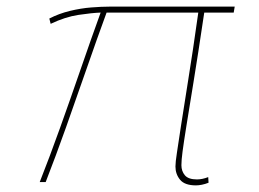

<svg xmlns="http://www.w3.org/2000/svg" viewBox="-20 -550 782 580"><path d="M572 10Q538 10 524 -7Q510 -24 510 -47Q510 -60 514.5 -89Q519 -118 527 -171.5Q535 -225 548.5 -308Q562 -391 579 -512H302Q273 -433 242 -343.5Q211 -254 179.5 -165.5Q148 -77 118 0H100Q130 -76 161.5 -164Q193 -252 224 -342Q255 -432 284 -512Q257 -511 217 -505Q177 -499 133 -478L129 -494Q158 -509 191 -517Q224 -525 255.5 -527.5Q287 -530 311 -530H689L686 -512H597Q578 -384 564.5 -301.5Q551 -219 543 -169Q535 -119 531.5 -92.5Q528 -66 528 -51Q528 -33 538.5 -20.5Q549 -8 575 -8Q591 -8 609 -15L610 2Q600 6 590 8Q580 10 572 10Z"/></svg>

Font: Georama Extended Thin
Style: Italic
Weight: 100
Width: 7
Italic angle: -9°
Designer: Jean-Baptiste Levee
Foundry: Production Type
Version: Version 1.000